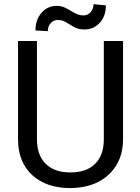

<svg xmlns="http://www.w3.org/2000/svg" viewBox="-20 -912 688 941"><path d="M583 -710.9V-227.5Q582.5 -127 519.8 -63Q457 1 349.6 8.8L324.7 9.8Q208 9.8 138.7 -53.2Q69.3 -116.2 68.4 -226.6V-710.9H161.1V-229.5Q161.1 -152.3 203.6 -109.6Q246.1 -66.9 324.7 -66.9Q404.3 -66.9 446.5 -109.4Q488.8 -151.9 488.8 -229V-710.9ZM499 -885.7Q499 -833 469 -800.3Q439 -767.6 394 -767.6Q374 -767.6 359.4 -772.5Q344.7 -777.3 321 -792.5Q297.4 -807.6 286.9 -810.8Q276.4 -814 262.7 -814Q242.7 -814 228.5 -798.6Q214.4 -783.2 214.4 -759.3L153.8 -762.7Q153.8 -814.9 183.3 -849.1Q212.9 -883.3 258.3 -883.3Q275.4 -883.3 289.1 -878.4Q302.7 -873.5 326.2 -859.4Q349.6 -845.2 362.1 -840.8Q374.5 -836.4 389.6 -836.4Q410.6 -836.4 424.6 -853Q438.5 -869.6 438.5 -891.6Z"/></svg>

Font: RobotoInd
Style: Regular
Weight: 400
Designer: Google
Version: Version 2.001101; 2014